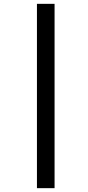

<svg xmlns="http://www.w3.org/2000/svg" viewBox="-20 -889 457 1000"><path d="M172.4 -869H264.2V91H172.4Z"/></svg>

Font: Merriweather 7pt Light
Style: Italic
Weight: 300
Italic angle: -7.8°
Designer: Eben Sorkin
Foundry: Eben Sorkin
Version: Version 2.200;gftools[0.9.31]